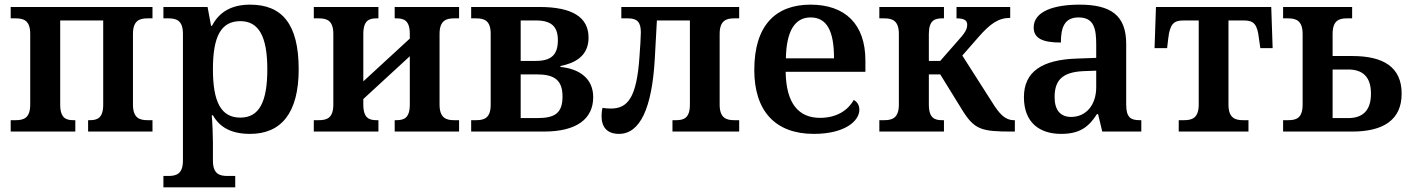

<svg xmlns="http://www.w3.org/2000/svg" viewBox="-20 -566 6072 826"><path d="M26 0H304V-49H296C265 -49 239 -57 239 -116V-478H424V-116C424 -57 398 -49 366 -49H359V0H636V-49H615C582 -49 552 -57 552 -116V-420C552 -479 582 -487 615 -487H636V-536H26V-487H47C81 -487 110 -479 110 -420V-116C110 -57 81 -49 47 -49H26Z M683 240H992V191H959C925 191 896 183 896 125V46C896 19 894 -37 891 -70H896C925 -19 974 10 1056 10C1188 10 1265 -78 1265 -268C1265 -463 1193 -546 1056 -546C972 -546 921 -511 892 -455H888L873 -536H683V-487H704C738 -487 767 -479 767 -421V125C767 183 738 191 704 191H683ZM1014 -60C930 -60 896 -129 896 -268C896 -408 930 -475 1014 -475C1094 -475 1130 -408 1130 -268C1130 -127 1095 -60 1014 -60Z M1330 0H1608V-49H1600C1569 -49 1543 -57 1543 -116V-140L1743 -324V-116C1743 -57 1717 -49 1685 -49H1678V0H1955V-49H1934C1901 -49 1871 -57 1871 -116V-420C1871 -479 1901 -487 1934 -487H1955V-536H1678V-487H1685C1717 -487 1743 -479 1743 -420V-400L1543 -216V-420C1543 -479 1569 -487 1600 -487H1608V-536H1330V-487H1351C1385 -487 1414 -479 1414 -420V-116C1414 -57 1385 -49 1351 -49H1330Z M2007 0H2320C2463 0 2532 -56 2532 -148C2532 -229 2472 -270 2391 -278V-282C2451 -294 2512 -323 2512 -404C2512 -491 2444 -536 2300 -536H2007V-487H2028C2062 -487 2091 -479 2091 -421V-115C2091 -57 2062 -49 2028 -49H2007ZM2220 -304V-478H2286C2353 -478 2380 -451 2380 -393C2380 -332 2353 -304 2286 -304ZM2220 -58V-246H2289C2363 -246 2400 -223 2400 -151C2400 -79 2367 -58 2291 -58Z M2643 10C2733 10 2785 -99 2797 -314L2806 -478H2948V-116C2948 -57 2921 -49 2888 -49H2873V0H3160V-49H3139C3106 -49 3076 -57 3076 -116V-420C3076 -479 3106 -487 3139 -487H3160V-536H2653V-487H2682C2720 -487 2737 -472 2737 -427C2737 -410 2734 -358 2731 -321C2719 -145 2680 -99 2608 -99C2596 -99 2584 -100 2572 -102C2569 -90 2568 -78 2568 -66C2568 -20 2591 10 2643 10Z M3481 10C3614 10 3677 -45 3677 -94C3677 -113 3668 -128 3653 -136C3629 -93 3581 -59 3508 -59C3417 -59 3362 -119 3360 -257H3703V-306C3703 -462 3616 -546 3467 -546C3317 -546 3225 -457 3225 -265C3225 -89 3315 10 3481 10ZM3568 -315H3361C3363 -433 3400 -491 3467 -491C3538 -491 3568 -432 3568 -315Z M3763 0H4041V-49H4033C4002 -49 3976 -57 3976 -116V-246H4025L4120 -92C4172 -9 4201 0 4332 0H4346V-49H4342C4304 -49 4279 -76 4247 -128L4120 -327L4190 -407C4240 -464 4275 -489 4326 -489V-536H4095V-487C4125 -487 4141 -480 4141 -460C4141 -447 4138 -432 4110 -401L4025 -304H3976V-420C3976 -478 4001 -487 4033 -487H4041V-536H3763V-487H3784C3817 -487 3847 -479 3847 -420V-116C3847 -57 3817 -49 3784 -49H3763Z M4545 10C4623 10 4663 -18 4699 -75H4704L4722 0H4890V-49H4883C4845 -49 4825 -60 4825 -116V-377C4825 -501 4758 -546 4624 -546C4516 -546 4427 -518 4427 -448C4427 -400 4467 -383 4544 -383C4544 -447 4559 -491 4620 -491C4687 -491 4696 -442 4696 -374V-317L4612 -314C4462 -309 4385 -257 4385 -148C4385 -38 4453 10 4545 10ZM4588 -63C4543 -63 4517 -91 4517 -148C4517 -219 4548 -256 4642 -260L4696 -262V-191C4696 -115 4653 -63 4588 -63Z M5051 0H5351V-49H5328C5295 -49 5265 -57 5265 -116V-478H5331C5374 -478 5389 -462 5396 -401L5402 -359H5455L5449 -536H4953L4947 -359H5001L5006 -401C5013 -462 5029 -478 5071 -478H5137V-116C5137 -57 5107 -49 5074 -49H5051Z M5500 0H5797C5931 0 6010 -50 6010 -163C6010 -278 5931 -325 5797 -325H5713V-420C5713 -478 5741 -487 5774 -487H5797V-536H5500V-487H5521C5555 -487 5584 -478 5584 -420V-116C5584 -56 5555 -49 5521 -49H5500ZM5713 -58V-267H5780C5843 -267 5878 -235 5878 -163C5878 -91 5843 -58 5780 -58Z"/></svg>

Font: Noto Serif SemiBold
Style: Regular
Weight: 600
Designer: Monotype Design Team
Foundry: Monotype Imaging Inc.
Version: Version 2.013